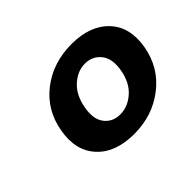

<svg xmlns="http://www.w3.org/2000/svg" viewBox="-87 -844 636 636"><g transform="rotate(-45 231.0 -526.0)"><path d="M68.8 -526.9Q83 -608.4 145.8 -656.7Q208.5 -705.1 295.9 -705.1Q381.8 -705.1 427.5 -656.7Q473.1 -608.4 459 -526.9Q444.8 -445.8 381.3 -396.5Q317.9 -347.2 231.9 -347.2Q144.5 -347.2 99.4 -396.2Q54.2 -445.3 68.8 -526.9ZM349.1 -525.9Q357.9 -574.7 337.2 -601.3Q316.4 -627.9 280.8 -627.9Q246.1 -627.9 216.6 -601.3Q187 -574.7 178.2 -525.9Q169.4 -477.5 189.5 -451.7Q209.5 -425.8 245.1 -425.8Q280.3 -425.8 310.3 -451.9Q340.3 -478 349.1 -525.9Z"/></g></svg>

Font: SVN-Poppins SemiBold
Style: Italic
Weight: 600
Italic angle: -10°
Designer: Ninad Kale (Devanagari), Jonny Pinhorn (Latin)
Foundry: Indian Type Foundry
Version: Version 3.002 2017